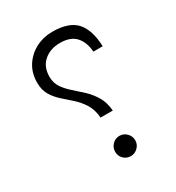

<svg xmlns="http://www.w3.org/2000/svg" viewBox="-156 -735 764 832"><g transform="rotate(-30 225.5 -319.5)"><path d="M63 -479Q63 -526.9 85.9 -562.5Q108.9 -598.1 146.7 -617.9Q184.6 -637.7 229 -637.7Q312 -637.7 348.4 -597.9Q384.8 -558.1 388.2 -474.1H341.3Q338.4 -522 312.7 -550.5Q287.1 -579.1 234.4 -579.1Q186 -579.1 154.1 -551.8Q122.1 -524.4 122.1 -474.6Q122.1 -443.4 137.7 -420.4Q153.3 -397.5 176.8 -377.2Q200.2 -356.9 224.1 -334.5Q248 -312 265.6 -282.5Q283.2 -252.9 286.6 -210.9H225.6Q222.2 -252 204.8 -279.8Q187.5 -307.6 163.8 -328.9Q140.1 -350.1 116.9 -370.6Q93.8 -391.1 78.4 -416.5Q63 -441.9 63 -479ZM206.1 -50.8Q206.1 -71.8 220.9 -86.7Q235.8 -101.6 256.3 -101.6Q276.9 -101.6 291.7 -86.7Q306.6 -71.8 306.6 -50.8Q306.6 -30.3 291.7 -15.4Q276.9 -0.5 256.3 -0.5Q235.4 -0.5 220.7 -14.9Q206.1 -29.3 206.1 -50.8Z"/></g></svg>

Font: Vazir Thin FD-WOL-UI
Style: Thin-FD-WOL-UI
Weight: 100
Designer: Saber Rastikerdar
Foundry: Saber Rastikerdar
Version: Version 30.1.0